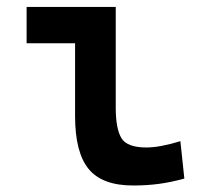

<svg xmlns="http://www.w3.org/2000/svg" viewBox="-20 -538 626 567"><path d="M373 9.8Q281.7 9.8 241.7 -39.1Q201.7 -87.9 201.7 -195.3V-410.2H58.6V-517.6H321.8V-219.7Q321.8 -158.2 338.4 -130.4Q355 -102.5 412.1 -102.5Q452.1 -102.5 512.7 -121.1L524.4 -10.7Q485.8 0 450 4.9Q414.1 9.8 373 9.8Z"/></svg>

Font: CaskaydiaCove NFP SemiBold
Style: Regular
Weight: 600
Designer: Aaron Bell
Foundry: Saja Typeworks
Version: Version 2111.001; VTT 6.35;Nerd Fonts 3.1.1